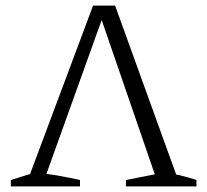

<svg xmlns="http://www.w3.org/2000/svg" viewBox="-20 -669 744 689"><path d="M75 -10 314 -649H393L624 -10H547L338 -617H352L134 -10ZM19 0V-23L105 -50Q147 -46 187 -39Q227 -32 267 -23V0ZM432 0V-23L569 -50Q630 -42 685 -23V0Z"/></svg>

Font: Piazzolla 24pt Light
Style: Regular
Weight: 300
Designer: Juan Pablo del Peral
Foundry: Huerta Tipografica
Version: Version 2.005